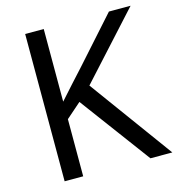

<svg xmlns="http://www.w3.org/2000/svg" viewBox="-106 -806 832 899"><g transform="rotate(-15 309.5 -357.0)"><path d="M619 0H513L260 -341L187 -277V0H97V-714H187V-362Q217 -396 248 -430Q279 -464 310 -498L503 -714H608L325 -403Z"/></g></svg>

Font: Noto Sans Ogham
Style: Regular
Weight: 400
Designer: Monotype Design Team
Foundry: Monotype Imaging Inc.
Version: Version 2.001; ttfautohint (v1.8.4.7-5d5b)